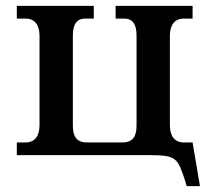

<svg xmlns="http://www.w3.org/2000/svg" viewBox="-20 -526 702 651"><path d="M227 -101V-405C227 -442 239 -463 269 -463H298V-506H37V-463H67C97 -463 114 -442 114 -405V-101C114 -64 97 -43 67 -43H37V0H485C579 0 582 9 608 88L613 105H658L633 -43H603C573 -43 556 -64 556 -101V-405C556 -442 573 -463 603 -463H633V-506H372V-463H401C431 -463 443 -442 443 -405V-101C443 -64 431 -43 395 -43H275C239 -43 227 -64 227 -101Z"/></svg>

Font: LT Superior Serif Semibold
Style: Regular
Weight: 600
Designer: Daniel Lyons
Foundry: LyonsType
Version: Version 2.120;FEAKit 1.0